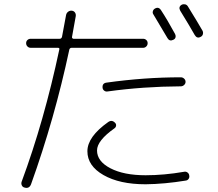

<svg xmlns="http://www.w3.org/2000/svg" viewBox="-20 -843 1040 915"><path d="M778.3 -661.1Q751 -708 710.9 -774.4Q706.1 -781.2 708.5 -789.6Q710.9 -797.9 717.8 -801.8Q735.4 -812.5 747.1 -794.9Q777.3 -749 814.5 -680.7Q818.4 -672.9 816.4 -665Q814.5 -657.2 805.7 -653.3Q788.1 -644.5 778.3 -661.1ZM845.7 -820.3Q853.5 -824.2 862.3 -822.3Q871.1 -820.3 876 -811.5Q924.8 -732.4 945.3 -696.3Q949.2 -688.5 946.8 -679.7Q944.3 -670.9 935.5 -667Q918.9 -658.2 908.2 -675.8Q882.8 -720.7 838.9 -792Q829.1 -810.5 845.7 -820.3ZM468.8 -424.8Q466.8 -446.3 487.3 -449.2Q668 -474.6 841.8 -474.6Q850.6 -474.6 857.4 -468.3Q864.3 -461.9 864.3 -453.1Q864.3 -444.3 857.4 -438Q850.6 -431.6 841.8 -431.6Q663.1 -430.7 493.2 -407.2Q484.4 -405.3 477.1 -410.6Q469.7 -416 468.8 -424.8ZM496.1 -261.7Q513.7 -273.4 528.3 -257.8Q534.2 -252 533.2 -244.1Q532.2 -236.3 525.4 -231.4Q442.4 -172.9 442.4 -126Q442.4 -74.2 506.3 -41Q570.3 -7.8 673.8 -7.8Q761.7 -7.8 857.4 -24.4Q866.2 -26.4 873.5 -21Q880.9 -15.6 881.8 -6.8Q883.8 2 878.9 9.3Q874 16.6 865.2 17.6Q763.7 34.2 673.8 35.2Q549.8 35.2 473.1 -8.8Q396.5 -52.7 396.5 -122.1Q396.5 -191.4 496.1 -261.7ZM96.7 50.8Q87.9 48.8 84 40.5Q80.1 32.2 83 23.4Q190.4 -266.6 262.7 -607.4Q264.6 -615.2 255.9 -615.2H126Q117.2 -615.2 110.8 -621.6Q104.5 -627.9 104.5 -637.2Q104.5 -646.5 110.8 -652.3Q117.2 -658.2 126 -658.2H264.6Q272.5 -658.2 275.4 -667Q290 -743.2 294.9 -771.5Q296.9 -781.2 304.7 -787.1Q312.5 -793 322.3 -792Q332 -791 337.4 -783.2Q342.8 -775.4 340.8 -764.6Q324.2 -672.9 323.2 -667Q322.3 -664.1 324.7 -661.1Q327.1 -658.2 330.1 -658.2H662.1Q670.9 -658.2 677.2 -652.3Q683.6 -646.5 683.6 -637.2Q683.6 -627.9 677.2 -621.6Q670.9 -615.2 662.1 -615.2H321.3Q313.5 -615.2 310.5 -607.4Q240.2 -277.3 127.9 35.2Q119.1 57.6 96.7 50.8Z"/></svg>

Font: Rounded-X Mgen+ 1m light
Style: Regular
Weight: 200
Designer: [Source Han Sans]
Ryoko NISHIZUKA  (kana & ideographs); Paul D. Hunt (Latin, Greek & Cyrillic); Wenlong ZHANG  (bopomofo
Version: Version 1.059.20150602